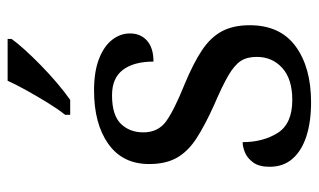

<svg xmlns="http://www.w3.org/2000/svg" viewBox="-182 -624 816 491"><g transform="rotate(-90 225.5 -378.0)"><path d="M210 10Q160 10 123 -2Q86 -14 65.5 -37.5Q45 -61 45 -96Q45 -123 56 -138Q67 -153 81.5 -159Q96 -165 108 -165Q108 -113 131.5 -75.5Q155 -38 216 -38Q269 -38 297.5 -63.5Q326 -89 326 -129Q326 -154 315.5 -170Q305 -186 278.5 -201.5Q252 -217 203 -238Q152 -261 118.5 -282.5Q85 -304 68.5 -332.5Q52 -361 52 -404Q52 -472 103.5 -508.5Q155 -545 240 -545Q288 -545 320.5 -532.5Q353 -520 369.5 -499Q386 -478 386 -453Q386 -426 367.5 -409.5Q349 -393 314 -393Q314 -443 293 -471Q272 -499 228 -499Q177 -499 155 -476.5Q133 -454 133 -419Q133 -381 161.5 -360.5Q190 -340 257 -313Q310 -291 343 -269Q376 -247 391.5 -218Q407 -189 407 -147Q407 -69 353 -29.5Q299 10 210 10ZM178 -619Q193 -638 209 -664Q225 -690 240 -717Q255 -744 265 -766H372V-756Q363 -743 345 -723Q327 -703 304.5 -681Q282 -659 259 -639.5Q236 -620 216 -606H178Z"/></g></svg>

Font: Noto Serif Myanmar
Style: Regular
Weight: 400
Designer: Ben Mitchell and the Monotype Design Team
Foundry: Monotype Imaging Inc.
Version: Version 2.106